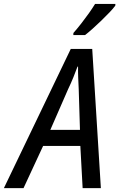

<svg xmlns="http://www.w3.org/2000/svg" viewBox="-81 -967 613 987"><path d="M-61 0 282.7 -715.3H393.1L437.5 0H343.8L332 -216.8H140.6L40 0ZM177.7 -299.3H330.1L323.7 -507.8Q322.3 -537.1 321 -567.9Q319.8 -598.6 320.3 -624.5H317.4Q308.1 -598.6 296.1 -569.3Q284.2 -540 269 -508.3ZM295.9 -786.6 296.4 -797.4Q316.4 -820.3 336.7 -846.2Q356.9 -872.1 375.5 -898.2Q394 -924.3 407.7 -946.8H512.2L511.7 -938Q501.5 -923.8 482.2 -903.6Q462.9 -883.3 439.9 -861.1Q417 -838.9 394.8 -819.1Q372.6 -799.3 356 -786.6Z"/></svg>

Font: Open Sans SemiCondensed Medium
Style: Italic
Weight: 500
Width: 4
Italic angle: -12°
Designer: Monotype Design Team
Foundry: Monotype Imaging Inc.
Version: Version 3.000